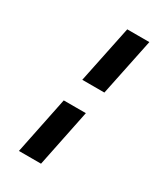

<svg xmlns="http://www.w3.org/2000/svg" viewBox="-239 -902 1045 1204"><g transform="rotate(30 283.0 -300.0)"><path d="M473 -800 387 -385H227L313 -800ZM106 200 191 -215H351L266 200Z"/></g></svg>

Font: Nacelle Black
Style: Italic
Weight: 900
Italic angle: -12°
Designer: Sora Sagano
Foundry: Sora Sagano
Version: Version 1.000;FEAKit 1.0